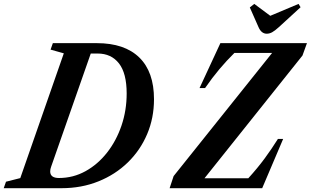

<svg xmlns="http://www.w3.org/2000/svg" viewBox="-74 -988 1632 1008"><path d="M-54.5 0 -42.5 -34 32.5 -53 261 -708 191.5 -727.5 203.5 -761.5H434Q580 -761.5 657.2 -686.2Q734.5 -611 734.5 -467Q734.5 -368.5 698.5 -283.8Q662.5 -199 597 -135.2Q531.5 -71.5 442.8 -35.8Q354 0 249 0ZM235.5 -53.5Q310 -53.5 374.8 -89.2Q439.5 -125 488 -186.8Q536.5 -248.5 563.8 -328.5Q591 -408.5 591 -497Q591 -603.5 550.5 -655.2Q510 -707 438.5 -707H402.5L194.5 -113Q189.5 -99.5 189.5 -88Q189.5 -53.5 235.5 -53.5ZM816.5 0 837.5 -63.5 1354.5 -710H1156.5Q1116 -670 1078.2 -625.2Q1040.5 -580.5 1002.5 -525.5H973.5L1083 -761.5H1537.5L1514 -696.5L999.5 -52H1229.5Q1278.5 -106 1315 -155.5Q1351.5 -205 1385 -258.5H1412.5L1302.5 0ZM1326.5 -811Q1298 -811 1283 -846L1237.5 -949L1261 -967.5L1345 -905L1493.5 -967.5L1504 -950L1390.5 -846Q1368.5 -826 1354.5 -818.5Q1340.5 -811 1326.5 -811Z"/></svg>

Font: Libre Caslon Condensed Bold
Style: Italic
Weight: 700
Italic angle: -22.583°
Designer: Pablo Impallari, Rodrigo Fuenzalida, Katja Schimmel, Ertekin Erdin
Foundry: Pablo Impallari, Rodrigo Fuenzalida
Version: Version 2.000; ttfautohint (v1.8.4.7-5d5b);gftools[0.9.33]